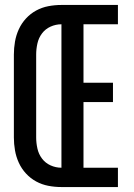

<svg xmlns="http://www.w3.org/2000/svg" viewBox="-20 -755 540 775"><path d="M228 0V-735H456V-657H317V-421H436V-343H317V-78H456V0ZM228 0Q201 0 175 -5Q149 -10 126 -22.5Q103 -35 85 -54.5Q67 -74 56 -98Q45 -122 40.5 -148Q36 -174 36 -200V-535Q36 -561 40.5 -587Q45 -613 56 -637Q67 -661 85 -680.5Q103 -700 126 -712.5Q149 -725 175 -730Q201 -735 228 -735V-657Q205 -657 184 -647.5Q163 -638 149.5 -620Q136 -602 131 -579.5Q126 -557 126 -535V-200Q126 -178 131 -155.5Q136 -133 149.5 -115Q163 -97 184 -87.5Q205 -78 228 -78Z"/></svg>

Font: Iosevka Semibold
Style: Regular
Weight: 600
Monospace: yes
Designer: Belleve Invis
Foundry: Belleve Invis
Version: Version 33.2.3; ttfautohint (v1.8.4)